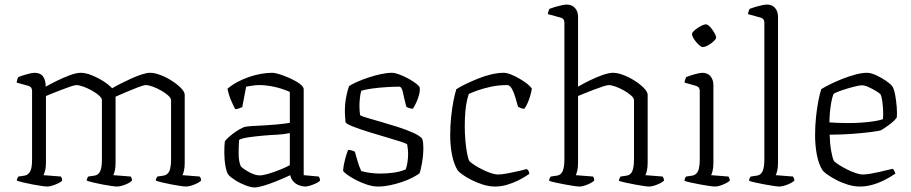

<svg xmlns="http://www.w3.org/2000/svg" viewBox="-20 -820 4006 844"><path d="M188 0Q181 0 163.5 -2.5Q146 -5 124.5 -9Q103 -13 84 -17.5Q65 -22 54 -26Q54 -32 57 -37.5Q60 -43 61 -44L88 -48Q102 -50 111.5 -64.5Q121 -79 121 -119V-420Q121 -428 117.5 -434Q114 -440 103 -443L53 -457Q55 -466 56 -470.5Q57 -475 60 -481Q74 -487 97.5 -493.5Q121 -500 131 -500Q158 -500 169.5 -483.5Q181 -467 181 -439Q202 -451 230.5 -465Q259 -479 287.5 -489.5Q316 -500 335 -500Q356 -500 382.5 -489.5Q409 -479 433.5 -463.5Q458 -448 473 -432Q488 -441 510.5 -452.5Q533 -464 557.5 -475Q582 -486 603.5 -493Q625 -500 640 -500Q660 -500 686 -490Q712 -480 736 -464.5Q760 -449 776 -432.5Q792 -416 792 -403V-105Q792 -83 788.5 -69Q785 -55 782 -50L858 -44Q860 -42 862 -37.5Q864 -33 864 -26Q858 -20 846 -14Q834 -8 820.5 -4Q807 0 798 0Q791 0 773.5 -2.5Q756 -5 735 -9Q714 -13 695 -17.5Q676 -22 665 -26Q665 -32 667.5 -37Q670 -42 672 -44L699 -48Q710 -50 717.5 -57.5Q725 -65 728.5 -80.5Q732 -96 732 -119V-379Q732 -389 719 -400.5Q706 -412 687.5 -422.5Q669 -433 650.5 -439.5Q632 -446 621 -446Q612 -446 587 -436.5Q562 -427 534 -415Q506 -403 488 -395V-105Q488 -83 484.5 -69Q481 -55 478 -50L555 -44Q557 -41 558.5 -37Q560 -33 560 -26Q555 -20 543 -14Q531 -8 518 -4Q505 0 495 0Q487 0 469.5 -2.5Q452 -5 431 -9Q410 -13 391 -17.5Q372 -22 361 -26Q361 -31 363.5 -36.5Q366 -42 368 -44L395 -48Q412 -50 420 -66.5Q428 -83 428 -119V-379Q428 -389 415 -400.5Q402 -412 383 -422.5Q364 -433 345.5 -439.5Q327 -446 316 -446Q309 -446 291 -440Q273 -434 251 -425.5Q229 -417 210 -409.5Q191 -402 182 -398V-105Q182 -83 178 -69Q174 -55 171 -50L248 -44Q250 -41 251.5 -37Q253 -33 253 -26Q248 -20 235.5 -14Q223 -8 210 -4Q197 0 188 0Z M1099 4Q1083 4 1058.5 -5.5Q1034 -15 1013 -28.5Q992 -42 984 -52Q976 -62 971 -90.5Q966 -119 966 -152Q966 -164 966.5 -175Q967 -186 968 -196Q968 -200 978 -210Q988 -220 1003 -231.5Q1018 -243 1033.5 -252Q1049 -261 1060 -263Q1071 -265 1088 -266Q1105 -267 1127 -268Q1141 -269 1158 -270Q1175 -271 1192.5 -272.5Q1210 -274 1226 -276Q1242 -278 1254 -280V-416Q1220 -431 1185 -438.5Q1150 -446 1121 -446Q1107 -446 1092 -444Q1077 -442 1062 -439L1045 -349Q1041 -348 1033 -344.5Q1025 -341 1014 -340Q1006 -355 996 -378Q986 -401 980 -430Q1000 -447 1024.5 -460Q1049 -473 1075.5 -482Q1102 -491 1128 -495.5Q1154 -500 1176 -500Q1190 -500 1212.5 -492.5Q1235 -485 1259 -474Q1283 -463 1299 -450.5Q1315 -438 1315 -428V-50L1381 -44Q1383 -42 1385 -36.5Q1387 -31 1387 -26Q1382 -20 1369 -14Q1356 -8 1343 -4Q1330 0 1321 0Q1309 0 1294.5 -5.5Q1280 -11 1269.5 -22.5Q1259 -34 1256 -50Q1226 -36 1195 -23.5Q1164 -11 1138.5 -3.5Q1113 4 1099 4ZM1122 -49Q1136 -49 1161 -56.5Q1186 -64 1212 -74.5Q1238 -85 1254 -94V-235Q1224 -229 1199 -228Q1174 -227 1139 -224Q1104 -221 1073 -216.5Q1042 -212 1031 -205Q1029 -177 1029 -143.5Q1029 -110 1039 -88Q1053 -75 1077.5 -62Q1102 -49 1122 -49Z M1642 0Q1619 0 1593 -8.5Q1567 -17 1543.5 -29.5Q1520 -42 1505 -53Q1490 -64 1488 -70Q1490 -94 1497 -120Q1504 -146 1510 -161Q1519 -161 1527 -158.5Q1535 -156 1540 -153Q1545 -135 1551.5 -112.5Q1558 -90 1568 -68Q1586 -63 1607.5 -60Q1629 -57 1652 -57Q1680 -57 1709.5 -61Q1739 -65 1763 -75Q1768 -86 1771 -105.5Q1774 -125 1774 -144Q1774 -152 1773 -162.5Q1772 -173 1770 -185Q1767 -189 1741 -197.5Q1715 -206 1677 -217Q1639 -228 1600.5 -240Q1562 -252 1533.5 -263Q1505 -274 1499 -282Q1498 -294 1497 -306Q1496 -318 1496 -329Q1496 -363 1501.5 -393Q1507 -423 1515 -442Q1527 -450 1549.5 -460Q1572 -470 1599 -479Q1626 -488 1653.5 -494Q1681 -500 1703 -500Q1716 -500 1736 -492.5Q1756 -485 1776 -474Q1796 -463 1810 -452Q1824 -441 1825 -435Q1827 -422 1822 -403Q1817 -384 1809 -367.5Q1801 -351 1795 -342Q1787 -342 1778.5 -345Q1770 -348 1766 -351Q1757 -386 1751.5 -412.5Q1746 -439 1735 -439Q1712 -439 1679.5 -437Q1647 -435 1617 -431Q1587 -427 1568 -421Q1564 -407 1562 -388.5Q1560 -370 1560 -353Q1560 -341 1561 -330.5Q1562 -320 1563 -314Q1567 -310 1592 -302.5Q1617 -295 1654 -284.5Q1691 -274 1728.5 -262Q1766 -250 1796 -236.5Q1826 -223 1836 -210Q1839 -201 1840 -190.5Q1841 -180 1841 -170Q1841 -138 1835 -103.5Q1829 -69 1824 -58Q1812 -49 1791.5 -38.5Q1771 -28 1745.5 -19.5Q1720 -11 1693.5 -5.5Q1667 0 1642 0Z M2157 0Q2130 0 2103 -8.5Q2076 -17 2052.5 -29Q2029 -41 2013 -52.5Q1997 -64 1992 -71Q1976 -96 1967.5 -137Q1959 -178 1959 -225Q1959 -267 1963 -305Q1967 -343 1973 -374.5Q1979 -406 1986 -428Q2003 -439 2028 -451Q2053 -463 2081.5 -474.5Q2110 -486 2139.5 -493Q2169 -500 2194 -500Q2208 -500 2226.5 -492.5Q2245 -485 2264 -474Q2283 -463 2297.5 -451.5Q2312 -440 2318 -431Q2316 -417 2311 -399.5Q2306 -382 2299 -366.5Q2292 -351 2285 -342Q2276 -342 2269 -345Q2262 -348 2257 -351Q2252 -369 2245.5 -391.5Q2239 -414 2230 -430Q2221 -446 2209 -446Q2171 -446 2137 -438.5Q2103 -431 2078 -422Q2053 -413 2041 -407Q2037 -397 2032.5 -377Q2028 -357 2025.5 -328.5Q2023 -300 2023 -263Q2023 -236 2025.5 -205.5Q2028 -175 2032.5 -149.5Q2037 -124 2043 -112Q2051 -104 2066.5 -94Q2082 -84 2101 -74.5Q2120 -65 2138 -59Q2156 -53 2169 -53Q2186 -53 2212 -58Q2238 -63 2262 -68.5Q2286 -74 2296 -77Q2298 -75 2302 -70.5Q2306 -66 2307 -56Q2285 -40 2259.5 -27.5Q2234 -15 2208 -7.5Q2182 0 2157 0Z M2528 0Q2520 0 2502.5 -2.5Q2485 -5 2464 -9Q2443 -13 2424 -17Q2405 -21 2394 -25Q2394 -33 2397 -38Q2400 -43 2401 -44L2428 -48Q2445 -50 2453 -67Q2461 -84 2461 -119V-720Q2461 -728 2457.5 -734Q2454 -740 2443 -743L2388 -758Q2389 -765 2391.5 -772Q2394 -779 2395 -781Q2405 -785 2420 -789.5Q2435 -794 2449.5 -797Q2464 -800 2471 -800Q2494 -800 2507.5 -785Q2521 -770 2521 -746V-439Q2543 -452 2571.5 -466Q2600 -480 2628 -490Q2656 -500 2675 -500Q2695 -500 2721 -490Q2747 -480 2771 -464.5Q2795 -449 2811 -432.5Q2827 -416 2827 -403V-105Q2827 -84 2823.5 -69.5Q2820 -55 2817 -50L2893 -44Q2895 -41 2897 -36Q2899 -31 2899 -26Q2893 -20 2881 -14Q2869 -8 2856 -4Q2843 0 2833 0Q2826 0 2808.5 -2.5Q2791 -5 2770.5 -9Q2750 -13 2731 -17Q2712 -21 2701 -25Q2701 -31 2703 -35.5Q2705 -40 2708 -44L2735 -48Q2746 -50 2753 -57.5Q2760 -65 2763.5 -80.5Q2767 -96 2767 -119V-379Q2767 -389 2754 -400.5Q2741 -412 2722.5 -422.5Q2704 -433 2685.5 -439.5Q2667 -446 2656 -446Q2649 -446 2630.5 -440Q2612 -434 2590 -425.5Q2568 -417 2549 -409.5Q2530 -402 2521 -398V-105Q2521 -83 2517.5 -69Q2514 -55 2511 -50L2587 -44Q2589 -41 2590.5 -37Q2592 -33 2592 -26Q2586 -20 2574 -14Q2562 -8 2549.5 -4Q2537 0 2528 0Z M3123 0Q3116 0 3098 -2.5Q3080 -5 3059 -9Q3038 -13 3019 -17Q3000 -21 2989 -25Q2989 -31 2991.5 -36.5Q2994 -42 2996 -44L3023 -48Q3034 -50 3041.5 -57.5Q3049 -65 3052.5 -80.5Q3056 -96 3056 -119V-420Q3056 -429 3052 -434.5Q3048 -440 3038 -443L2989 -457Q2990 -465 2992.5 -471.5Q2995 -478 2996 -481Q3010 -487 3033.5 -493.5Q3057 -500 3067 -500Q3091 -500 3103.5 -484.5Q3116 -469 3116 -446V-105Q3116 -83 3112.5 -69Q3109 -55 3106 -50L3182 -44Q3185 -40 3186.5 -35.5Q3188 -31 3188 -26Q3182 -20 3170 -14Q3158 -8 3145.5 -4Q3133 0 3123 0ZM3069 -613Q3064 -613 3056 -619.5Q3048 -626 3040 -635.5Q3032 -645 3027 -654.5Q3022 -664 3022 -670Q3022 -676 3029 -683Q3036 -690 3046.5 -697Q3057 -704 3067 -708.5Q3077 -713 3083 -713Q3089 -713 3096.5 -706.5Q3104 -700 3111 -690Q3118 -680 3123 -670.5Q3128 -661 3128 -655Q3128 -650 3121.5 -643Q3115 -636 3105.5 -629Q3096 -622 3086 -617.5Q3076 -613 3069 -613Z M3406 0Q3399 0 3381.5 -2.5Q3364 -5 3343 -9Q3322 -13 3303 -17Q3284 -21 3273 -25Q3273 -33 3276 -38Q3279 -43 3280 -44L3307 -48Q3324 -50 3332 -67Q3340 -84 3340 -119V-720Q3340 -728 3336.5 -734Q3333 -740 3322 -743L3268 -758Q3269 -766 3271.5 -772Q3274 -778 3275 -781Q3285 -785 3300 -789.5Q3315 -794 3329.5 -797Q3344 -800 3351 -800Q3374 -800 3387 -785Q3400 -770 3400 -746V-105Q3400 -84 3396.5 -69.5Q3393 -55 3390 -50L3466 -44Q3468 -41 3470 -36Q3472 -31 3472 -26Q3466 -20 3454 -14Q3442 -8 3428.5 -4Q3415 0 3406 0Z M3761 0Q3734 0 3706.5 -8.5Q3679 -17 3655.5 -29.5Q3632 -42 3616 -53.5Q3600 -65 3596 -71Q3579 -97 3571 -138.5Q3563 -180 3563 -225Q3563 -267 3567 -305Q3571 -343 3577 -374.5Q3583 -406 3590 -428Q3604 -437 3628 -449Q3652 -461 3681 -472.5Q3710 -484 3739 -492Q3768 -500 3792 -500Q3808 -500 3831 -489.5Q3854 -479 3874.5 -465Q3895 -451 3903 -440Q3910 -429 3915 -402.5Q3920 -376 3922 -348Q3924 -320 3922 -303Q3914 -292 3900 -280.5Q3886 -269 3872.5 -260Q3859 -251 3852 -247Q3842 -244 3807.5 -239.5Q3773 -235 3725 -231.5Q3677 -228 3627 -228Q3628 -189 3633.5 -157.5Q3639 -126 3646 -112Q3654 -104 3670 -94Q3686 -84 3705 -74.5Q3724 -65 3742 -59Q3760 -53 3773 -53Q3786 -53 3804.5 -56Q3823 -59 3842.5 -63.5Q3862 -68 3878.5 -72Q3895 -76 3904 -78Q3908 -76 3911.5 -68.5Q3915 -61 3916 -57Q3893 -41 3867 -28Q3841 -15 3814 -7.5Q3787 0 3761 0ZM3707 -279Q3737 -279 3767 -281Q3797 -283 3822 -287Q3847 -291 3861 -296Q3863 -312 3862 -333.5Q3861 -355 3858.5 -374.5Q3856 -394 3851 -405Q3847 -410 3831.5 -419.5Q3816 -429 3798.5 -437Q3781 -445 3769 -445Q3757 -445 3730.5 -438Q3704 -431 3679 -422.5Q3654 -414 3644 -407Q3638 -392 3634 -369.5Q3630 -347 3628 -323.5Q3626 -300 3626 -282Q3640 -281 3661.5 -280Q3683 -279 3707 -279Z"/></svg>

Font: Texturina Medium 12pt Thin
Style: Regular
Weight: 250
Version: Version 1.002